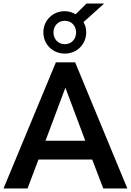

<svg xmlns="http://www.w3.org/2000/svg" viewBox="-22 -1074 746 1094"><path d="M134.8 0 197.3 -165H503.4L566.4 0H703.6L406.2 -718.8H296.4L-2 0ZM351.6 -571.8 463.9 -272H237.3L349.6 -571.8ZM347.2 -768.6C416.5 -768.6 469.2 -821.8 469.2 -889.6C469.2 -911.6 464.4 -930.2 453.6 -947.8L571.3 -1053.7H470.7L409.2 -992.7C390.6 -1003.4 369.6 -1010.3 347.2 -1010.3C277.8 -1010.3 225.1 -957 225.1 -889.6C225.1 -821.8 277.8 -768.6 347.2 -768.6ZM347.2 -822.3C309.6 -822.3 282.7 -850.6 282.7 -889.6C282.7 -927.2 309.6 -955.6 347.2 -955.6C384.8 -955.6 411.6 -927.2 411.6 -889.6C411.6 -850.6 384.8 -822.3 347.2 -822.3Z"/></svg>

Font: Winston SemiBold
Style: Regular
Weight: 600
Designer: Vernon Adams, Kim Jin-seong, David Berlow, Cristiano Sobral
Foundry: The Winston Project Authors
Version: Version 3.004